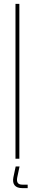

<svg xmlns="http://www.w3.org/2000/svg" viewBox="-20 -820 180 992"><path d="M60 0V-800H80V0ZM123 152H96Q67.5 152 55.8 137.5Q44 123 49 97L61 40H81L69 97Q65.5 115.5 71.8 124.8Q78 134 96 134H123Z"/></svg>

Font: Big Shoulders Stencil Display SC Thin
Style: Regular
Weight: 100
Designer: Patric King
Foundry: XO Type Co
Version: Version 2.001